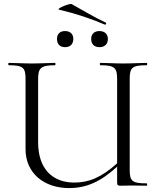

<svg xmlns="http://www.w3.org/2000/svg" viewBox="-20 -945 803 977"><path d="M280 -896C373 -874 442 -850 513 -820C519 -817 523 -828 518 -830C452 -861 400 -894 345 -924C336 -930 264 -900 280 -896ZM311 -705C337 -705 353 -720 353 -747C353 -772 337 -787 311 -787C285 -787 270 -772 270 -747C270 -720 285 -705 311 -705ZM486 -787C460 -787 444 -772 444 -747C444 -720 460 -705 486 -705C512 -705 529 -720 529 -747C529 -772 512 -787 486 -787ZM726 -12C653 -12 640 -23 640 -81V-544C640 -601 653 -613 726 -613C730 -613 730 -625 726 -625C694 -625 652 -622 608 -622C563 -622 523 -625 491 -625C487 -625 487 -613 491 -613C565 -613 576 -599 576 -542V-114C496 -42 432 -16 358 -16C248 -16 174 -85 174 -221V-542C174 -599 187 -613 260 -613C263 -613 263 -625 260 -625C229 -625 188 -622 142 -622C97 -622 57 -625 25 -625C21 -625 21 -613 25 -613C97 -613 110 -601 110 -544V-186C110 -64 204 12 331 12C421 12 493 -21 576 -97V-19C576 -2 579 0 595 0C613 0 626 -1 647 -1C676 -1 700 0 726 0C730 0 730 -12 726 -12Z"/></svg>

Font: Cormorant SC
Style: Regular
Weight: 400
Designer: Christian Thalmann (Catharsis Fonts)
Version: Version 1.000;PS 001.000;hotconv 1.0.70;makeotf.lib2.5.58329